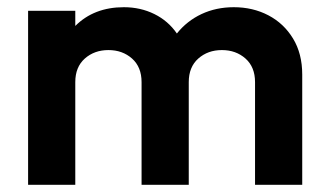

<svg xmlns="http://www.w3.org/2000/svg" viewBox="-20 -513 907 533"><path d="M58 0V-483H189V-441Q241 -493 324 -493Q370 -493 408.5 -474Q447 -455 471 -420Q499 -455 539.5 -474Q580 -493 629 -493Q682 -493 725 -470.5Q768 -448 793.5 -406Q819 -364 819 -306V0H688V-285Q688 -327 661.5 -350.5Q635 -374 596 -374Q557 -374 530.5 -350.5Q504 -327 504 -285V0H373V-285Q373 -327 346.5 -350.5Q320 -374 281 -374Q242 -374 215.5 -350.5Q189 -327 189 -285V0Z"/></svg>

Font: Outfit Semi Bold
Style: Regular
Weight: 600
Designer: Rodrigo Fuenzalida
Foundry: fragTYPE
Version: Version 1.000